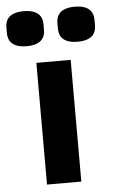

<svg xmlns="http://www.w3.org/2000/svg" viewBox="-100 -788 487 825"><g transform="rotate(-5 144.0 -375.5)"><path d="M69 0V-525H217V0ZM34 -600C-26 -600 -46 -628 -46 -663V-688C-46 -723 -26 -751 34 -751C94 -751 114 -723 114 -688V-663C114 -628 94 -600 34 -600ZM254 -600C194 -600 174 -628 174 -663V-688C174 -723 194 -751 254 -751C314 -751 334 -723 334 -688V-663C334 -628 314 -600 254 -600Z"/></g></svg>

Font: Plexus Sans Bold
Style: Regular
Weight: 700
Version: Version 2.001;PS 002.001;hotconv 1.0.70;makeotf.lib2.5.58329